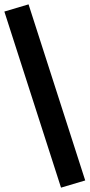

<svg xmlns="http://www.w3.org/2000/svg" viewBox="-40 -785 411 881"><path d="M240 76 -20 -732 91 -765 351 43Z"/></svg>

Font: Nunito Sans 12pt ExtraLight 12pt ExtraBold
Style: Regular
Weight: 800
Version: Version 3.101;gftools[0.9.27]